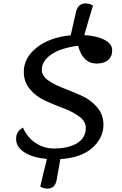

<svg xmlns="http://www.w3.org/2000/svg" viewBox="-20 -906 713 1121"><path d="M258 195Q234 195 215 183Q221 156 234.5 100.5Q248 45 254 22Q173 15 123.5 -16Q74 -47 74 -96Q74 -139 114 -161Q140 -102 189 -70.5Q238 -39 294 -39Q379 -39 430 -70Q481 -101 481 -159Q481 -197 443.5 -225Q406 -253 353 -273Q300 -293 247 -316.5Q194 -340 156.5 -383Q119 -426 119 -487Q119 -568 194 -628Q269 -688 393 -700Q398 -723 408.5 -769.5Q419 -816 424 -837Q436 -886 480 -886Q503 -886 523 -873Q500 -800 472 -701Q544 -697 589.5 -673.5Q635 -650 635 -613Q635 -575 610.5 -555Q586 -535 545 -535Q463 -535 436 -639Q335 -626 279.5 -588Q224 -550 224 -498Q224 -463 261 -437Q298 -411 351 -391Q404 -371 457 -347Q510 -323 547 -280Q584 -237 584 -178Q584 -101 519.5 -43Q455 15 332 23Q330 35 323 77Q316 119 311 143Q302 195 258 195Z"/></svg>

Font: Lemonada Light
Style: Regular
Weight: 300
Designer: Mohamed Gaber (Arabic), Eduardo Tunni (Latin)
Foundry: Kief Type Foundry
Version: Version 4.004